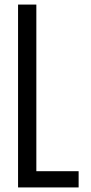

<svg xmlns="http://www.w3.org/2000/svg" viewBox="-20 -820 397 840"><path d="M59 0V-800H139V-71H324V0Z"/></svg>

Font: Big Shoulders Text
Style: Regular
Weight: 400
Designer: Patric King
Foundry: XO Type Co
Version: Version 1.000; ttfautohint (v1.8.2)